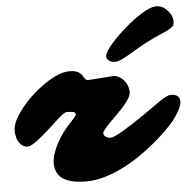

<svg xmlns="http://www.w3.org/2000/svg" viewBox="-132 -789 856 858"><g transform="rotate(-5 296.0 -360.0)"><path d="M505.4 -691.4Q566.9 -735.8 599.1 -735.8Q623 -735.8 639.6 -721.2Q671.4 -693.8 671.4 -662.6Q671.4 -656.7 668.9 -644.5Q659.7 -632.8 631.3 -619.6L582 -597.7Q543 -580.1 508.3 -559.6L455.1 -528.3Q414.6 -504.4 396.5 -504.4Q378.4 -504.4 367.9 -513.4Q357.4 -522.5 357.4 -533Q357.4 -543.5 370.4 -562Q383.3 -580.6 404.3 -602.8Q425.3 -625 451.9 -648.7Q478.5 -672.4 505.4 -691.4ZM-26.4 -161.1Q-35.6 -161.1 -44.7 -165.5Q-53.7 -169.9 -61.5 -179.7Q-78.6 -201.2 -78.6 -238.3Q-78.6 -277.8 -31.2 -336.9Q14.6 -394 75.7 -435.5Q141.1 -480.5 188 -480.5Q229.5 -480.5 244.1 -457L251 -446.3Q258.8 -434.1 266.6 -434.1Q274.4 -434.1 291 -435.5L360.4 -440.4Q376.5 -441.9 385.7 -441.9Q395 -441.9 407 -435.3Q418.9 -428.7 428.2 -418Q448.7 -393.6 448.7 -364.3Q448.7 -334 381.8 -269L349.6 -236.8Q314.9 -201.2 314.9 -191.9Q314.9 -182.6 323.7 -175.5Q332.5 -168.5 342.8 -168.5Q353 -168.5 366 -174.1Q378.9 -179.7 397.9 -190.7Q417 -201.7 441.4 -217.3Q508.3 -261.2 530.8 -277.8L571.3 -306.6Q612.8 -335.9 630.4 -335.9Q647.9 -335.9 659.2 -328.4Q670.4 -320.8 670.4 -302.2Q670.4 -283.7 651.4 -252.4Q632.3 -221.2 610.1 -198.2Q587.9 -175.3 566.9 -155.8Q545.9 -136.2 517.3 -113.5Q488.8 -90.8 454.1 -67.6Q419.4 -44.4 380.9 -25.9Q293.5 16.6 220.2 16.6Q113.3 16.6 89.8 -38.6Q82.5 -55.2 82.5 -75.7Q82.5 -96.2 90.3 -119.9Q98.1 -143.6 110.8 -167Q136.2 -213.4 170.9 -249Q200.2 -279.8 200.2 -285.6Q200.2 -294.9 189.7 -297.4Q179.2 -299.8 158.7 -299.8Q149.9 -299.8 121.1 -274.4L73.2 -230.5Q-2.9 -161.1 -26.4 -161.1Z"/></g></svg>

Font: Sarina
Style: Regular
Weight: 400
Designer: James Grieshaber
Foundry: James Grieshaber
Version: Version 1.001